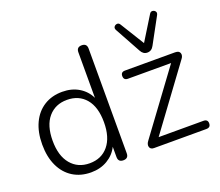

<svg xmlns="http://www.w3.org/2000/svg" viewBox="-125 -938 1287 1125"><g transform="rotate(-20 518.0 -375.0)"><path d="M274 -45Q348 -45 391 -97Q434 -149 434 -243Q434 -338 391 -389Q348 -440 274 -440Q201 -440 157.5 -389Q114 -338 114 -243Q114 -149 157.5 -97Q201 -45 274 -45ZM813 -539Q787 -539 773 -566L685 -726Q678 -739 684.5 -748Q691 -757 702.5 -758Q714 -759 721 -747L813 -598L905 -747Q912 -759 923.5 -758Q935 -757 941.5 -748Q948 -739 941 -726L854 -566Q840 -539 813 -539ZM264 8Q199 8 150.5 -22.5Q102 -53 75.5 -109.5Q49 -166 49 -243Q49 -320 75.5 -376.5Q102 -433 150.5 -463.5Q199 -494 264 -494Q323 -494 367 -467.5Q411 -441 433 -395V-679Q433 -711 465 -711Q497 -711 497 -679V-26Q497 6 465 6Q433 6 433 -26V-90Q411 -45 366.5 -18.5Q322 8 264 8ZM658 0Q636 0 631 -17Q626 -34 642 -54L922 -434H653Q627 -434 627 -460Q627 -485 653 -485H965Q991 -485 996 -468Q1001 -451 986 -433L705 -51H984Q1011 -51 1011 -26Q1011 0 984 0Z"/></g></svg>

Font: Chiron GoRound TC L
Style: Regular
Weight: 300
Designer: Ryoko NISHIZUKA 西塚涼子 (kana, bopomofo & ideographs); Paul D. Hunt (Latin, Greek & Cyrillic); Sandoll Communications 산돌커뮤니
Foundry: Adobe
Version: Version 1.000;hotconv 1.1.1;makeotfexe 2.6.0